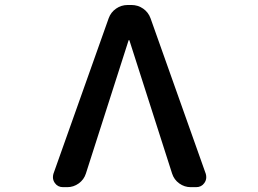

<svg xmlns="http://www.w3.org/2000/svg" viewBox="-20 -775 1040 774"><path d="M749 -20.5Q723.6 -20.5 702.6 -35.6Q681.6 -50.8 673.8 -75.2L502 -611.3Q502 -613.3 500 -613.3Q498 -613.3 498 -611.3L326.2 -75.2Q318.4 -50.8 297.4 -35.6Q276.4 -20.5 251 -20.5H234.4Q212.9 -20.5 201.2 -37.1Q193.4 -47.9 193.4 -60.5Q193.4 -67.4 195.3 -74.2L418 -701.2Q426.8 -725.6 447.8 -740.2Q468.8 -754.9 495.1 -754.9H509.8Q536.1 -754.9 557.1 -740.2Q578.1 -725.6 586.9 -701.2L809.6 -74.2Q811.5 -67.4 811.5 -60.5Q811.5 -47.9 803.7 -37.1Q792 -20.5 770.5 -20.5Z"/></svg>

Font: Rounded Mgen+ 2m medium
Style: Regular
Weight: 500
Designer: [Source Han Sans]
Ryoko NISHIZUKA  (kana & ideographs); Paul D. Hunt (Latin, Greek & Cyrillic); Wenlong ZHANG  (bopomofo
Version: Version 1.059.20150602